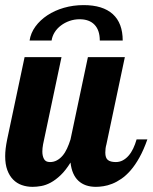

<svg xmlns="http://www.w3.org/2000/svg" viewBox="-28 -723 595 749"><path d="M546.9 -179.2Q532.7 -138.7 516.1 -108.9Q499.5 -79.1 481.7 -58.6Q463.9 -38.1 445.3 -25.4Q426.8 -12.7 409.2 -5.9Q391.6 1 375.5 3.4Q359.4 5.9 346.2 5.9Q303.2 5.9 277.8 -17.8Q252.4 -41.5 247.1 -88.9Q228 -58.1 208.5 -39.6Q189 -21 169.9 -10.7Q150.9 -0.5 132.8 2.7Q114.7 5.9 99.1 5.9Q76.7 5.9 57.1 -1Q37.6 -7.8 23.2 -22.5Q8.8 -37.1 0.5 -59.6Q-7.8 -82 -7.8 -113.8Q-7.8 -127.4 -5.9 -143.8Q-3.9 -160.2 0 -179.2L67.9 -500H211.9L140.1 -160.2Q137.2 -144.5 137.2 -131.8Q137.2 -114.7 143.6 -102.8Q149.9 -90.8 167 -90.8Q181.6 -90.8 193.8 -97.4Q206.1 -104 216.1 -115.7Q226.1 -127.4 233.6 -143.8Q241.2 -160.2 247.1 -179.2L314.9 -500H459L387.2 -160.2Q384.8 -151.9 383.8 -143.8Q382.8 -135.7 382.8 -127.9Q382.8 -106.9 392.8 -98.9Q402.8 -90.8 423.8 -90.8Q438.5 -90.8 450.9 -97.4Q463.4 -104 473.6 -115.7Q483.9 -127.4 491.7 -143.8Q499.5 -160.2 504.9 -179.2ZM87.4 -564.9Q91.8 -594.2 110.1 -619.4Q128.4 -644.5 156.7 -663.3Q185.1 -682.1 221.4 -692.6Q257.8 -703.1 298.3 -703.1Q373 -703.1 411.9 -668Q450.7 -632.8 450.7 -564.9H361.3Q361.3 -605 340.8 -626.5Q320.3 -647.9 282.7 -647.9Q262.2 -647.9 243.4 -641.4Q224.6 -634.8 209.7 -623.5Q194.8 -612.3 185.3 -597.2Q175.8 -582 173.3 -564.9Z"/></svg>

Font: Lobster
Style: Regular
Weight: 400
Designer: Pablo Impallari
Foundry: Pablo Impallari
Version: Version 1.007; ttfautohint (v1.1) -l 8 -r 50 -G 50 -x 14 -D 